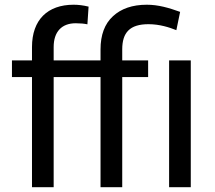

<svg xmlns="http://www.w3.org/2000/svg" viewBox="-20 -780 894 800"><path d="M203.6 -459H398.9V0H489.3V-459H597.2V-528.3H489.3V-574.2C489.3 -644.5 521 -679.2 598.6 -679.2C645 -679.2 685.5 -666 714.8 -654.3L730.5 -730.5C683.1 -747.6 639.2 -760.3 591.8 -760.3C531.7 -760.3 484.9 -744.1 450.7 -712.4C416 -680.7 398.9 -634.3 398.9 -574.2V-528.3H203.6V-584C203.6 -647.9 237.3 -683.1 295.4 -683.1C314.5 -683.1 330.6 -681.6 344.2 -678.7L349.1 -752.4C327.1 -757.8 306.6 -760.3 286.6 -760.3C178.7 -760.3 113.3 -697.8 113.3 -584V-528.3H29.8V-459H113.3V0H203.6ZM684.6 -528.3V0H774.9V-528.3Z"/></svg>

Font: Vazirmatn
Style: Regular
Weight: 400
Designer: Saber Rastikerdar
Foundry: Saber Rastikerdar
Version: Version 33.003